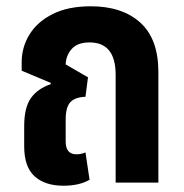

<svg xmlns="http://www.w3.org/2000/svg" viewBox="-20 -581 587 611"><path d="M182 10Q123 10 90 -20Q57 -50 57 -115V-180Q57 -239 78.5 -269Q100 -299 141 -313L142 -317L49 -356V-383Q49 -431 74 -471.5Q99 -512 148 -536.5Q197 -561 269 -561Q369 -561 426.5 -509Q484 -457 484 -352V0H348V-343Q348 -446 265 -446Q227 -446 208.5 -425.5Q190 -405 189 -376L260 -335L252 -273Q220 -272 204.5 -256.5Q189 -241 189 -200V-131Q189 -90 223 -90Q239 -90 252 -96L265 -9Q233 10 182 10Z"/></svg>

Font: Noto Sans Thai Cond
Style: Bold
Weight: 700
Width: 3
Designer: Monotype Design Team
Foundry: Monotype Imaging Inc.
Version: Version 2.002; ttfautohint (v1.8.4.7-5d5b)